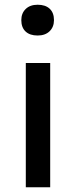

<svg xmlns="http://www.w3.org/2000/svg" viewBox="-20 -791 318 811"><path d="M139 -641Q106 -641 88 -658Q70 -675 70 -706Q70 -735 88.5 -753Q107 -771 139 -771Q172 -771 190 -754Q208 -737 208 -706Q208 -677 189.5 -659Q171 -641 139 -641ZM89 0V-525H192V0Z"/></svg>

Font: Readex Pro
Style: Regular
Weight: 400
Designer: Bonnie Shaver-Troup, Thomas Jockin
Foundry: Lexend
Version: Version 1.204; ttfautohint (v1.8.4.7-5d5b)